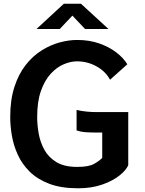

<svg xmlns="http://www.w3.org/2000/svg" viewBox="-20 -999 780 1033"><path d="M400 14Q309 14 245.2 -10.2Q181.5 -34.5 140.2 -75Q99 -115.5 76 -165.8Q53 -216 44 -268.8Q35 -321.5 35 -369Q35 -462 57.5 -531.2Q80 -600.5 118 -649Q156 -697.5 203.2 -727.2Q250.5 -757 300 -770.5Q349.5 -784 395 -784Q461 -784 514.8 -765Q568.5 -746 606.8 -716.2Q645 -686.5 665 -653L572 -570Q548 -615 499.2 -642Q450.5 -669 394 -669Q360 -669 322.8 -653.2Q285.5 -637.5 253 -602.2Q220.5 -567 200.2 -509.8Q180 -452.5 180 -369Q180 -328 188 -281.5Q196 -235 218.2 -194Q240.5 -153 283 -127Q325.5 -101 395 -101Q456 -101 484.5 -116.5Q513 -132 530 -149.5V-286H490Q465.5 -286 440.2 -287.8Q415 -289.5 392 -297.5V-407.5Q420 -401 447.2 -398.5Q474.5 -396 494 -396H670V-110.5Q659.5 -84 623.2 -55Q587 -26 530 -6Q473 14 400 14ZM176.5 -843 323.5 -979H415.5L563.5 -843H437.5L369.5 -915L301.5 -843Z"/></svg>

Font: Junction
Style: Bold
Weight: 700
Designer: Caroline Hadilaksono
Foundry: Caroline Hadilaksono, Tyler Finck, The League of Moveable Type
Version: Version 2.000; ttfautohint (v1.8.3)